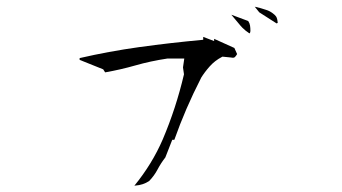

<svg xmlns="http://www.w3.org/2000/svg" viewBox="-20 -705 1040 584"><path d="M508.8 -279.8H510.3Q543.5 -374 591.3 -467.3V-467.8Q602.5 -485.8 617.7 -502.9Q633.3 -520.5 654.8 -531.7L656.7 -532.7L680.7 -530.3Q685.1 -529.3 688.5 -529.3Q692.4 -529.3 694.8 -531.7Q698.7 -536.1 701.2 -540.5L692.9 -559.1L631.3 -586.9V-580.1L598.1 -592.8V-584Q497.1 -574.7 404.1 -561.8Q311 -548.8 222.2 -528.3V-522.9L293.9 -494.1L299.8 -484.9Q347.2 -493.2 392.1 -506.1Q437 -519 488.8 -526.9H540.5L536.6 -500L539.6 -479Q515.6 -376.5 475.1 -281.2Q442.9 -206.5 388.7 -140.1Q390.1 -140.6 392.1 -140.6Q415 -142.1 433.6 -154.3Q449.2 -170.4 459.2 -189.5Q469.2 -208.5 482.9 -226.1L503.9 -279.8ZM683.6 -660.2Q695.3 -646.5 703.9 -636Q712.4 -625.5 717.3 -620.6Q726.1 -611.8 737.8 -604H740.2L741.7 -610.4Q741.7 -620.1 740.5 -627.4Q739.3 -634.8 734.9 -641.1ZM768.6 -667.5 821.3 -633.8 824.7 -635.3Q823.7 -648.9 819.8 -654.8Q816.9 -659.2 809.6 -664.6Q799.8 -671.9 790 -674.8Q772.9 -680.7 754.9 -684.6Z"/></svg>

Font: Bakudai
Style: ExtraLight
Weight: 200
Version: Version 1.48